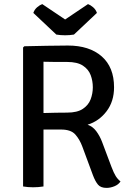

<svg xmlns="http://www.w3.org/2000/svg" viewBox="-20 -909 638 936"><path d="M536 -483.5Q536 -414.5 499.5 -366.5Q463 -318.5 407 -301Q431.5 -293 449 -269.8Q466.5 -246.5 477.5 -217.5L523 -96.5Q534.5 -66 544.2 -50.5Q554 -35 567.5 -24.5Q557.5 -9 537.8 -1Q518 7 499.5 7Q471 7 457.8 -8.8Q444.5 -24.5 433 -55L381.5 -194Q368.5 -229.5 347 -253.5Q325.5 -277.5 278 -277.5H192V0Q180.5 2 167 3Q153.5 4 141.5 4Q130 4 116.5 3Q103 2 92.5 0V-677.5L98.5 -683.5Q154.5 -684.5 207.8 -685.8Q261 -687 311 -687Q415.5 -687 475.8 -634.2Q536 -581.5 536 -483.5ZM192 -608V-358Q221.5 -359 253 -359.5Q284.5 -360 307 -360Q357 -360 384.2 -378.5Q411.5 -397 422 -425.2Q432.5 -453.5 432.5 -483.5Q432.5 -514.5 422 -542.8Q411.5 -571 384.2 -589Q357 -607 307 -607Q284.5 -607 251 -607Q217.5 -607 192 -608ZM409 -889Q420.5 -885 433.8 -873.8Q447 -862.5 452.5 -846L340.5 -740.5Q320 -737 297.5 -737Q275 -737 254.5 -740.5L142.5 -846Q148 -862.5 161.2 -873.8Q174.5 -885 186 -889L297.5 -814Z"/></svg>

Font: Signika Negative SC
Style: Regular
Weight: 400
Designer: Anna Giedryś
Foundry: Anna Giedryś
Version: Version 2.000; ttfautohint (v1.8.3) -l 8 -r 50 -G 200 -x 9 -